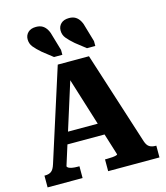

<svg xmlns="http://www.w3.org/2000/svg" viewBox="-138 -1078 1022 1182"><g transform="rotate(-15 373.5 -486.5)"><path d="M499 -888 526 -796V-765H473L408 -816Q378 -842 361 -863Q344 -884 344 -912Q344 -938 362 -955.5Q380 -973 414 -973Q438 -973 454.5 -963Q471 -953 482 -934Q493 -915 499 -888ZM289 -888 316 -796V-765H263L198 -816Q168 -842 151 -863Q134 -884 134 -912Q134 -938 152 -955.5Q170 -973 203 -973Q228 -973 244.5 -963Q261 -953 272 -934Q283 -915 289 -888ZM183 -299H458L464 -224H177ZM306 -654 331 -628 163 -96Q163 -90 171.5 -85Q180 -80 195 -77.5Q210 -75 229 -75H240V0H17V-75H22Q46 -75 61 -86Q76 -97 86 -129L273 -714H472L662 -121Q671 -94 686.5 -84.5Q702 -75 725 -75H730V0H403V-75H416Q436 -75 451 -76.5Q466 -78 474.5 -80.5Q483 -83 483 -86Z"/></g></svg>

Font: Roboto Serif 20pt
Style: Bold
Weight: 700
Version: Version 1.008